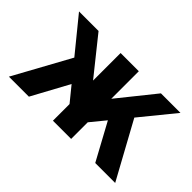

<svg xmlns="http://www.w3.org/2000/svg" viewBox="-83 -768 1025 1025"><g transform="rotate(45 429.0 -255.5)"><path d="M27.5 0 202.5 -319 46 -511H193.5L360 -303V-511H497.5V-303L664.5 -511H812L655.5 -319L830 0H679.5L566 -209L497.5 -125.5V0H360V-125.5L292 -209L178.5 0Z"/></g></svg>

Font: Overpass ExtraBold
Style: Regular
Weight: 800
Designer: Delve Withrington, Dave Bailey, Thomas Jockin
Foundry: Delve Fonts LLC
Version: Version 4.000; ttfautohint (v1.8.3)